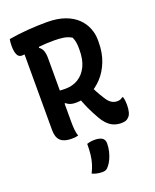

<svg xmlns="http://www.w3.org/2000/svg" viewBox="-176 -819 951 1180"><g transform="rotate(-20 300.0 -228.5)"><path d="M388 -279Q401 -248 415.5 -220.5Q430 -193 448 -165Q464 -138 481.5 -126.5Q499 -115 519 -115Q532 -115 539.5 -118Q547 -121 555 -127H561Q565 -114 566.5 -101.5Q568 -89 568 -75Q568 -46 562.5 -26.5Q557 -7 547 2Q538 12 526.5 16Q515 20 498 20Q474 20 452.5 12.5Q431 5 412 -13Q393 -31 377 -58Q352 -101 333.5 -141.5Q315 -182 301 -225ZM29 -700Q93 -711 156.5 -715.5Q220 -720 279 -720Q346 -720 395 -702.5Q444 -685 475 -655Q506 -625 521 -587.5Q536 -550 536 -510V-495Q536 -426 514 -370Q492 -314 455 -274.5Q418 -235 372 -214Q326 -193 278 -193Q257 -193 242 -198Q227 -203 216 -213L183 -211V-304Q195 -300 207.5 -298Q220 -296 246 -296Q294 -296 330.5 -318.5Q367 -341 388 -384Q409 -427 409 -490V-504Q409 -526 405.5 -543.5Q402 -561 395 -576Q371 -590 344.5 -594.5Q318 -599 281 -599Q227 -599 182.5 -594Q138 -589 107.5 -584Q77 -579 64 -579Q44 -579 34.5 -599Q25 -619 25 -657Q25 -669 26 -679.5Q27 -690 29 -700ZM221 1Q210 4 200.5 5Q191 6 177 6Q129 6 105.5 -15.5Q82 -37 82 -85Q82 -151 82 -218Q82 -285 82 -351.5Q82 -418 82 -484.5Q82 -551 82 -618H191L179 -588Q196 -577 203 -557.5Q210 -538 210 -509Q210 -441 210 -371.5Q210 -302 210 -231.5Q210 -161 210 -91Q210 -65 212 -43Q214 -21 221 1ZM256 68Q265 65 272.5 63.5Q280 62 287.5 61Q295 60 303 60Q338 60 355 71Q372 82 372 107Q372 133 366 158Q360 183 350 205Q340 227 327 242Q318 254 309 258.5Q300 263 287 263Q268 263 250.5 259.5Q233 256 219 249Q233 221 241 194.5Q249 168 252.5 138Q256 108 256 68Z"/></g></svg>

Font: Recursive Casual SemiBold
Style: Regular
Weight: 600
Version: Version 1.047